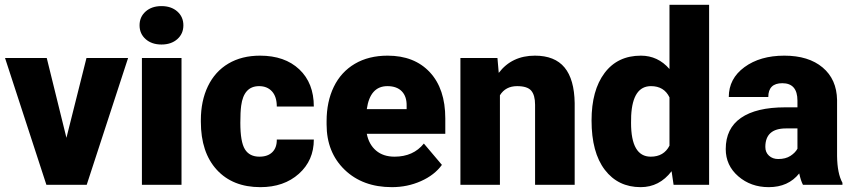

<svg xmlns="http://www.w3.org/2000/svg" viewBox="-20 -770 3553 800"><path d="M256.8 -195.8 340.3 -528.3H513.7L341.3 0H173.3L1 -528.3H174.8Z M736.3 0H571.3V-528.3H736.3ZM561.5 -664.6Q561.5 -699.7 586.9 -722.2Q612.3 -744.6 652.8 -744.6Q693.4 -744.6 718.8 -722.2Q744.1 -699.7 744.1 -664.6Q744.1 -629.4 718.8 -606.9Q693.4 -584.5 652.8 -584.5Q612.3 -584.5 586.9 -606.9Q561.5 -629.4 561.5 -664.6Z M1061 -117.2Q1095.7 -117.2 1114.7 -136Q1133.8 -154.8 1133.3 -188.5H1287.6Q1287.6 -101.6 1225.3 -45.9Q1163.1 9.8 1064.9 9.8Q949.7 9.8 883.3 -62.5Q816.9 -134.8 816.9 -262.7V-269.5Q816.9 -349.6 846.4 -410.9Q876 -472.2 931.6 -505.1Q987.3 -538.1 1063.5 -538.1Q1166.5 -538.1 1227.1 -481Q1287.6 -423.8 1287.6 -326.2H1133.3Q1133.3 -367.2 1113.3 -389.2Q1093.3 -411.1 1059.6 -411.1Q995.6 -411.1 984.9 -329.6Q981.4 -303.7 981.4 -258.3Q981.4 -178.7 1000.5 -147.9Q1019.5 -117.2 1061 -117.2Z M1612.8 9.8Q1491.2 9.8 1416 -62.7Q1340.8 -135.3 1340.8 -251.5V-265.1Q1340.8 -346.2 1370.8 -408.2Q1400.9 -470.2 1458.5 -504.2Q1516.1 -538.1 1595.2 -538.1Q1706.5 -538.1 1771 -469Q1835.4 -399.9 1835.4 -276.4V-212.4H1508.3Q1517.1 -168 1546.9 -142.6Q1576.7 -117.2 1624 -117.2Q1702.1 -117.2 1746.1 -171.9L1821.3 -83Q1790.5 -40.5 1734.1 -15.4Q1677.7 9.8 1612.8 9.8ZM1594.2 -411.1Q1522 -411.1 1508.3 -315.4H1674.3V-328.1Q1675.3 -367.7 1654.3 -389.4Q1633.3 -411.1 1594.2 -411.1Z M2052.7 -528.3 2058.1 -466.3Q2112.8 -538.1 2209 -538.1Q2291.5 -538.1 2332.3 -488.8Q2373 -439.5 2374.5 -340.3V0H2209.5V-333.5Q2209.5 -373.5 2193.4 -392.3Q2177.2 -411.1 2134.8 -411.1Q2086.4 -411.1 2063 -373V0H1898.4V-528.3Z M2444.8 -268.1Q2444.8 -393.6 2499 -465.8Q2553.2 -538.1 2650.4 -538.1Q2721.2 -538.1 2769.5 -482.4V-750H2934.6V0H2786.6L2778.3 -56.6Q2727.5 9.8 2649.4 9.8Q2555.2 9.8 2500 -62.5Q2444.8 -134.8 2444.8 -268.1ZM2609.4 -257.8Q2609.4 -117.2 2691.4 -117.2Q2746.1 -117.2 2769.5 -163.1V-364.3Q2747.1 -411.1 2692.4 -411.1Q2616.2 -411.1 2609.9 -288.1Z M3325.7 0Q3316.9 -16.1 3310.1 -47.4Q3264.6 9.8 3183.1 9.8Q3108.4 9.8 3056.2 -35.4Q3003.9 -80.6 3003.9 -148.9Q3003.9 -234.9 3067.4 -278.8Q3130.9 -322.8 3252 -322.8H3302.7V-350.6Q3302.7 -423.3 3239.7 -423.3Q3181.2 -423.3 3181.2 -365.7H3016.6Q3016.6 -442.4 3081.8 -490.2Q3147 -538.1 3248 -538.1Q3349.1 -538.1 3407.7 -488.8Q3466.3 -439.5 3467.8 -353.5V-119.6Q3468.8 -46.9 3490.2 -8.3V0ZM3222.7 -107.4Q3253.4 -107.4 3273.7 -120.6Q3293.9 -133.8 3302.7 -150.4V-234.9H3254.9Q3168.9 -234.9 3168.9 -157.7Q3168.9 -135.3 3184.1 -121.3Q3199.2 -107.4 3222.7 -107.4Z"/></svg>

Font: Vazir Black
Style: Black
Weight: 900
Designer: Saber Rastikerdar
Foundry: Saber Rastikerdar
Version: Version 30.0.0